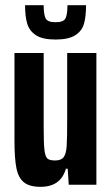

<svg xmlns="http://www.w3.org/2000/svg" viewBox="-20 -715 432 743"><path d="M36 -171V-510H149V-224Q149 -160 152 -134.5Q155 -109 163.5 -101.5Q172 -94 193 -94Q217 -94 226.5 -107Q236 -120 238 -149.5Q240 -179 240 -254V-510H353V0H246L242 -62H235Q215 8 137 8Q94 8 72.5 -9.5Q51 -27 43.5 -64.5Q36 -102 36 -171ZM77 -695H149Q149 -659 156.5 -644Q164 -629 195 -629Q226 -629 233.5 -644Q241 -659 241 -695H313Q313 -651 305 -623Q297 -595 271 -578.5Q245 -562 195 -562Q145 -562 119.5 -578.5Q94 -595 85.5 -623Q77 -651 77 -695Z"/></svg>

Font: Saira ExtraCondensed
Style: Bold
Weight: 700
Width: 2
Designer: Hector Gatti with collaboration of the Omnibus-Type team
Foundry: Omnibus-Type
Version: Version 0.072; ttfautohint (v1.8)